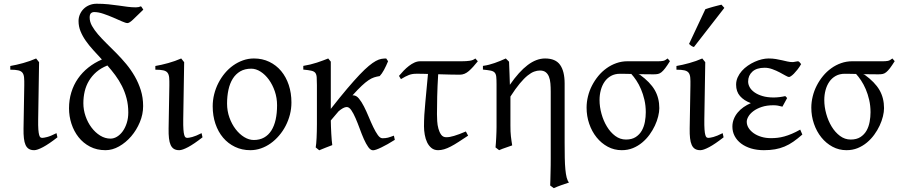

<svg xmlns="http://www.w3.org/2000/svg" viewBox="-20 -777 4736 1012"><path d="M282.7 -53.2Q237.8 -18.1 207 -1.7Q176.3 14.6 160.2 14.6Q143.1 14.6 132.1 7.8Q121.1 1 114.7 -12.9Q108.4 -26.9 106 -48.3Q103.5 -69.8 104 -99.1L107.9 -326.7Q108.4 -352.1 106.9 -368.2Q105.5 -384.3 98.4 -393.6Q91.3 -402.8 76.2 -406.2Q61 -409.7 34.2 -409.7V-429.2Q65.9 -434.6 102.1 -444.6Q138.2 -454.6 170.4 -468.8L186 -449.2L181.2 -147.9Q180.7 -114.3 182.1 -94.7Q183.6 -75.2 186.5 -65.2Q189.5 -55.2 193.6 -52.7Q197.8 -50.3 203.1 -50.3Q210.4 -50.3 228.8 -54.9Q247.1 -59.6 277.8 -75.2Z M656.2 -184.1Q656.2 -223.6 647.2 -258.3Q638.2 -293 622.8 -323.5Q607.4 -354 587.4 -380.9Q567.4 -407.7 545.4 -432.6V-431.6Q511.7 -418 488 -397.5Q464.4 -377 449 -351.3Q433.6 -325.7 426.5 -295.7Q419.4 -265.6 419.4 -232.9Q419.4 -198.2 430.9 -164.8Q442.4 -131.3 462.2 -105Q481.9 -78.6 507.8 -62.5Q533.7 -46.4 562.5 -46.4Q580.1 -46.4 596.9 -56.6Q613.8 -66.9 627 -85.2Q640.1 -103.5 648.2 -128.9Q656.2 -154.3 656.2 -184.1ZM735.4 -726.1Q699.7 -691.4 680.7 -673.3Q661.6 -655.3 651.9 -655.3Q643.1 -655.3 622.8 -664.3Q602.5 -673.3 577.1 -684.3Q551.8 -695.3 525.1 -704.3Q498.5 -713.4 476.6 -713.4Q465.8 -713.4 459.2 -707Q452.6 -700.7 452.6 -684.6Q452.6 -662.6 464.8 -640.6Q477.1 -618.7 496.8 -595.7Q516.6 -572.8 541.7 -548.1Q566.9 -523.4 593.5 -496.6Q620.1 -469.7 645.3 -439.5Q670.4 -409.2 690.2 -374.8Q710 -340.3 722.2 -301.5Q734.4 -262.7 734.4 -217.8Q734.4 -174.3 717 -132.8Q699.7 -91.3 671.4 -58.3Q643.1 -25.4 607.7 -5.4Q572.3 14.6 536.1 14.6Q490.2 14.6 454.3 -4.2Q418.5 -22.9 394 -54Q369.6 -85 356.7 -124.5Q343.8 -164.1 343.8 -206.1Q343.8 -251 356 -290.5Q368.2 -330.1 390.9 -362.8Q413.6 -395.5 445.6 -420.9Q477.5 -446.3 517.1 -463.4Q493.7 -488.8 471.4 -513.2Q449.2 -537.6 432.1 -562Q415 -586.4 404.5 -612.1Q394 -637.7 394 -666Q394 -685.1 401.4 -701.7Q408.7 -718.3 421.4 -730.7Q434.1 -743.2 451.7 -750.2Q469.2 -757.3 489.3 -757.3Q522.5 -757.3 551 -754.4Q579.6 -751.5 604.7 -747.8Q629.9 -744.1 652.3 -741.2Q674.8 -738.3 696.3 -738.3Q711.4 -738.3 722.7 -743.7Q726.1 -741.2 728.3 -737.1Q730.5 -732.9 735.4 -726.1Z M1047.4 -53.2Q1002.4 -18.1 971.7 -1.7Q940.9 14.6 924.8 14.6Q907.7 14.6 896.7 7.8Q885.7 1 879.4 -12.9Q873 -26.9 870.6 -48.3Q868.2 -69.8 868.7 -99.1L872.6 -326.7Q873 -352.1 871.6 -368.2Q870.1 -384.3 863 -393.6Q856 -402.8 840.8 -406.2Q825.7 -409.7 798.8 -409.7V-429.2Q830.6 -434.6 866.7 -444.6Q902.8 -454.6 935.1 -468.8L950.7 -449.2L945.8 -147.9Q945.3 -114.3 946.8 -94.7Q948.2 -75.2 951.2 -65.2Q954.1 -55.2 958.3 -52.7Q962.4 -50.3 967.8 -50.3Q975.1 -50.3 993.4 -54.9Q1011.7 -59.6 1042.5 -75.2Z M1440.4 -222.2Q1440.4 -260.7 1428.5 -295.7Q1416.5 -330.6 1397.2 -357.2Q1377.9 -383.8 1353.5 -399.4Q1329.1 -415 1304.2 -415Q1270.5 -415 1246.3 -400.9Q1222.2 -386.7 1206.8 -362.1Q1191.4 -337.4 1184.1 -303.7Q1176.8 -270 1176.8 -231Q1176.8 -192.4 1189.2 -157.5Q1201.7 -122.6 1221.9 -96.2Q1242.2 -69.8 1267.3 -54.4Q1292.5 -39.1 1317.9 -39.1Q1348.6 -39.1 1371.8 -52Q1395 -64.9 1410.2 -88.9Q1425.3 -112.8 1432.9 -146.5Q1440.4 -180.2 1440.4 -222.2ZM1516.1 -236.8Q1516.1 -204.1 1508.1 -172.9Q1500 -141.6 1485.6 -113.8Q1471.2 -85.9 1450.9 -62.3Q1430.7 -38.6 1406.7 -21.5Q1382.8 -4.4 1355.5 5.1Q1328.1 14.6 1299.3 14.6Q1255.4 14.6 1218.8 -2.9Q1182.1 -20.5 1156 -51.3Q1129.9 -82 1115.5 -124.5Q1101.1 -167 1101.1 -216.8Q1101.1 -249 1108.9 -280.3Q1116.7 -311.5 1131.1 -339.6Q1145.5 -367.7 1165.3 -391.4Q1185.1 -415 1209.2 -432.1Q1233.4 -449.2 1261 -459Q1288.6 -468.8 1318.4 -468.8Q1362.8 -468.8 1399.4 -451.2Q1436 -433.6 1461.9 -402.6Q1487.8 -371.6 1502 -329.1Q1516.1 -286.6 1516.1 -236.8Z M2061 -40Q2041 -27.3 2023.2 -17.3Q2005.4 -7.3 1990.2 0Q1975.1 7.3 1963.9 11.2Q1952.6 15.1 1946.3 15.1Q1933.1 15.1 1921.1 -1.7Q1909.2 -18.6 1897.9 -43.9Q1886.7 -69.3 1876 -98.9Q1865.2 -128.4 1854.2 -153.8Q1843.3 -179.2 1831.8 -196Q1820.3 -212.9 1807.6 -212.9Q1798.8 -212.9 1787.6 -206.8Q1776.4 -200.7 1764.6 -190.4L1723.6 -142.1Q1723.6 -127.9 1724.4 -109.6Q1725.1 -91.3 1726.1 -72.8Q1727.1 -54.2 1728.5 -38.1Q1730 -22 1731.4 -12.2Q1725.1 -9.8 1716.3 -6.3Q1707.5 -2.9 1698 0.7Q1688.5 4.4 1679.2 8.3Q1669.9 12.2 1662.6 15.1L1644 0Q1645.5 -7.8 1646.7 -20.8Q1647.9 -33.7 1648.7 -49.8Q1649.4 -65.9 1649.9 -84.7Q1650.4 -103.5 1650.4 -123V-328.6Q1650.4 -355.5 1649.2 -370.6Q1647.9 -385.7 1641.4 -393.6Q1634.8 -401.4 1620.1 -404.5Q1605.5 -407.7 1578.6 -410.2V-429.7Q1596.7 -432.6 1615 -437Q1633.3 -441.4 1650.4 -447Q1667.5 -452.6 1682.6 -458.3Q1697.8 -463.9 1710 -468.8L1723.6 -452.1V-203.1Q1772.5 -265.6 1809.8 -309.6Q1847.2 -353.5 1875.2 -383.1Q1903.3 -412.6 1924.1 -429.7Q1944.8 -446.8 1960.9 -455.6Q1977.1 -464.4 1990 -466.6Q2002.9 -468.8 2015.6 -468.8Q2019 -464.4 2021 -460.9L2024.4 -455.6Q2024.9 -454.6 2025.4 -454.1Q2015.6 -430.2 2004.2 -408.9Q1992.7 -387.7 1981.4 -376Q1965.3 -373.5 1951.7 -369.1Q1938 -364.7 1922.1 -354Q1906.2 -343.3 1886.2 -324.5Q1866.2 -305.7 1837.9 -274.4H1842.3Q1857.9 -274.4 1871.8 -257.6Q1885.7 -240.7 1898.4 -215.8Q1911.1 -190.9 1923.3 -161.4Q1935.5 -131.8 1947.5 -106.9Q1959.5 -82 1971.4 -65.2Q1983.4 -48.3 1996.1 -48.3Q2004.4 -48.3 2011.2 -49.1Q2018.1 -49.8 2024.9 -51.5Q2031.7 -53.2 2039.1 -55.9Q2046.4 -58.6 2056.2 -62Z M2447.3 -62Q2419.4 -43.5 2397.2 -29.1Q2375 -14.6 2356.2 -4.9Q2337.4 4.9 2321 9.8Q2304.7 14.6 2289.1 14.6Q2268.6 14.6 2254.4 3.2Q2240.2 -8.3 2231.4 -26.4Q2222.7 -44.4 2218.8 -66.9Q2214.8 -89.4 2214.8 -111.3Q2214.8 -168 2221.9 -238Q2229 -308.1 2235.8 -387.2Q2223.1 -387.7 2212.2 -387.9Q2201.2 -388.2 2192.4 -388.2H2172.4Q2152.3 -388.2 2135 -381.6Q2117.7 -375 2093.3 -359.9L2083 -377Q2094.7 -391.1 2107.9 -404.8Q2121.1 -418.5 2135.3 -429.4Q2149.4 -440.4 2164.6 -447.3Q2179.7 -454.1 2195.3 -454.1H2414.1Q2438.5 -454.1 2456.3 -456.8Q2474.1 -459.5 2485.4 -468.8L2498.5 -454.1Q2473.6 -422.4 2451.4 -402.8Q2429.2 -383.3 2403.8 -383.3Q2382.8 -383.3 2352.3 -384Q2321.8 -384.8 2289.6 -385.7Q2285.6 -321.3 2284.4 -269Q2283.2 -216.8 2283.2 -175.3Q2283.2 -159.7 2284.4 -138.7Q2285.6 -117.7 2290.8 -98.9Q2295.9 -80.1 2305.4 -66.9Q2314.9 -53.7 2332 -53.7Q2341.3 -53.7 2351.3 -55.4Q2361.3 -57.1 2373.5 -60.8Q2385.7 -64.5 2400.9 -70.1Q2416 -75.7 2435.5 -84Z M2853 -468.8Q2908.2 -468.8 2932.1 -435.1Q2956.1 -401.4 2956.1 -336.9V-23.9Q2956.1 21 2956.8 55.7Q2957.5 90.3 2960 116Q2962.4 141.6 2966.8 158.7Q2971.2 175.8 2979 185.1Q2958 191.9 2937 199.5Q2916 207 2898.9 214.8L2879.9 200.7Q2880.4 190.9 2880.9 173.1Q2881.3 155.3 2881.8 134.8Q2882.3 114.3 2882.6 94Q2882.8 73.7 2882.8 59.6V-293Q2882.8 -316.9 2881.1 -337.4Q2879.4 -357.9 2873.3 -373Q2867.2 -388.2 2856 -396.7Q2844.7 -405.3 2825.7 -405.3Q2811.5 -405.3 2795.7 -399.7Q2779.8 -394 2761 -378.9Q2742.2 -363.8 2719.7 -336.9Q2697.3 -310.1 2670.4 -268.1V-115.2Q2670.4 -98.1 2670.9 -84.5Q2671.4 -70.8 2672.9 -58.6Q2674.3 -46.4 2676 -34.7Q2677.7 -22.9 2679.7 -10.7Q2663.1 -4.4 2645.8 1.2Q2628.4 6.8 2610.8 14.6L2591.8 0Q2592.8 -9.8 2593.8 -23.7Q2594.7 -37.6 2595.5 -52.5Q2596.2 -67.4 2596.7 -81.8Q2597.2 -96.2 2597.2 -107.4V-332.5Q2597.2 -357.9 2595.7 -372.3Q2594.2 -386.7 2587.4 -394.3Q2580.6 -401.9 2566.2 -404.8Q2551.8 -407.7 2525.4 -410.2V-429.7Q2543 -432.1 2557.9 -436Q2572.8 -439.9 2586.9 -444.8Q2601.1 -449.7 2615.5 -455.6Q2629.9 -461.4 2646 -468.8L2663.1 -451.7Q2664.6 -417.5 2665.5 -390.6L2667.5 -330.1Q2715.3 -399.4 2761.2 -434.1Q2807.1 -468.8 2853 -468.8Z M3383.8 -185.5Q3383.8 -219.7 3376.7 -250.5Q3369.6 -281.2 3358.6 -306.9Q3347.7 -332.5 3334 -353Q3320.3 -373.5 3307.6 -387.2Q3288.1 -387.7 3272.5 -387.9Q3256.8 -388.2 3248.5 -388.2Q3220.7 -388.2 3200.2 -376.7Q3179.7 -365.2 3166.5 -345.9Q3153.3 -326.7 3146.7 -301.8Q3140.1 -276.9 3140.1 -250Q3140.1 -213.9 3150.4 -177Q3160.6 -140.1 3179 -109.9Q3197.3 -79.6 3222.9 -60.5Q3248.5 -41.5 3279.3 -41.5Q3310.5 -41.5 3330.8 -54.7Q3351.1 -67.9 3362.8 -88.6Q3374.5 -109.4 3379.2 -135Q3383.8 -160.6 3383.8 -185.5ZM3511.2 -454.6Q3496.6 -431.2 3486.1 -417.5Q3475.6 -403.8 3466.6 -396.5Q3457.5 -389.2 3448.2 -387.2Q3439 -385.3 3426.3 -385.3Q3410.6 -385.3 3389.4 -385.5Q3368.2 -385.7 3345.2 -386.2L3352.5 -383.3Q3406.7 -344.2 3430.9 -302.5Q3455.1 -260.7 3455.1 -207Q3455.1 -187.5 3449.2 -163.6Q3443.4 -139.6 3431.9 -115Q3420.4 -90.3 3403.6 -67.1Q3386.7 -43.9 3364.7 -25.6Q3342.8 -7.3 3315.9 3.7Q3289.1 14.6 3257.3 14.6Q3217.3 14.6 3183.3 -3.7Q3149.4 -22 3124.5 -53Q3099.6 -84 3085.7 -124.5Q3071.8 -165 3071.8 -209.5Q3071.8 -239.3 3079.1 -269Q3086.4 -298.8 3100.3 -325.9Q3114.3 -353 3133.5 -376.5Q3152.8 -399.9 3177 -417.2Q3201.2 -434.6 3229 -444.3Q3256.8 -454.1 3287.6 -454.1H3437Q3451.7 -454.1 3460.4 -454.3Q3469.2 -454.6 3475.3 -456.1Q3481.4 -457.5 3486.6 -460.4Q3491.7 -463.4 3499 -468.8Z M3793.9 -53.2Q3749 -18.1 3718.3 -1.7Q3687.5 14.6 3671.4 14.6Q3654.3 14.6 3643.3 7.8Q3632.3 1 3626 -12.9Q3619.6 -26.9 3617.2 -48.3Q3614.7 -69.8 3615.2 -99.1L3619.1 -326.7Q3619.6 -352.1 3618.2 -368.2Q3616.7 -384.3 3609.6 -393.6Q3602.5 -402.8 3587.4 -406.2Q3572.3 -409.7 3545.4 -409.7V-429.2Q3577.1 -434.6 3613.3 -444.6Q3649.4 -454.6 3681.6 -468.8L3697.3 -449.2L3692.4 -147.9Q3691.9 -114.3 3693.4 -94.7Q3694.8 -75.2 3697.8 -65.2Q3700.7 -55.2 3704.8 -52.7Q3709 -50.3 3714.4 -50.3Q3721.7 -50.3 3740 -54.9Q3758.3 -59.6 3789.1 -75.2ZM3637.7 -529.3Q3633.8 -530.3 3630.9 -531.5Q3627.9 -532.7 3625 -534.7Q3622.1 -536.6 3619.1 -539.1Q3616.2 -541.5 3611.8 -545.4L3697.8 -728.5Q3705.6 -731.4 3716.3 -734.6Q3727.1 -737.8 3738.8 -741.2Q3750.5 -744.6 3762 -747.3Q3773.4 -750 3782.7 -752.4L3797.9 -735.4Z M4202.6 -439Q4193.4 -422.9 4183.3 -410.2Q4173.3 -397.5 4164.6 -388.7Q4155.8 -379.9 4148.9 -375.5Q4142.1 -371.1 4138.7 -371.1Q4133.3 -371.1 4120.1 -378.7Q4106.9 -386.2 4089.4 -395.5Q4071.8 -404.8 4051 -412.4Q4030.3 -419.9 4010.7 -419.9Q3967.8 -419.9 3945.6 -399.4Q3923.3 -378.9 3923.3 -347.2Q3923.3 -332 3931.6 -317.1Q3939.9 -302.2 3956.8 -290.3Q3973.6 -278.3 3998.8 -270.8Q4023.9 -263.2 4058.1 -263.2Q4071.3 -263.2 4087.9 -265.1Q4104.5 -267.1 4119.1 -270.5L4128.9 -260.3L4104 -214.8Q4089.8 -218.8 4079.1 -220.5Q4068.4 -222.2 4056.6 -222.2Q4021.5 -222.2 3995.1 -213.4Q3968.8 -204.6 3951.2 -191.4Q3933.6 -178.2 3924.8 -163.1Q3916 -147.9 3916 -135.3Q3916 -118.2 3925.5 -102.8Q3935.1 -87.4 3952.1 -75.2Q3969.2 -63 3992.7 -55.9Q4016.1 -48.8 4043.9 -48.8Q4061 -48.8 4078.4 -50.8Q4095.7 -52.7 4114.3 -57.9Q4132.8 -63 4153.6 -71.8Q4174.3 -80.6 4197.8 -93.8L4209 -67.9Q4184.1 -45.9 4161.6 -30.3Q4139.2 -14.6 4115.2 -4.6Q4091.3 5.4 4064.9 10Q4038.6 14.6 4006.3 14.6Q3969.2 14.6 3938.7 5.4Q3908.2 -3.9 3886.2 -20.5Q3864.3 -37.1 3852.3 -59.8Q3840.3 -82.5 3840.3 -109.4Q3840.3 -130.4 3847.7 -149.2Q3855 -168 3868.2 -183.8Q3881.3 -199.7 3899.2 -212.2Q3917 -224.6 3937.5 -233.4Q3900.9 -247.1 3880.4 -270.8Q3859.9 -294.4 3859.9 -330.6Q3859.9 -351.1 3868.2 -369.4Q3876.5 -387.7 3890.1 -403.1Q3903.8 -418.5 3921.4 -430.7Q3939 -442.9 3958 -451.4Q3977.1 -460 3995.8 -464.4Q4014.6 -468.8 4030.8 -468.8Q4052.2 -468.8 4069.8 -465.8Q4087.4 -462.9 4102.8 -459.2Q4118.2 -455.6 4131.6 -452.6Q4145 -449.7 4158.7 -449.7Q4160.2 -449.7 4164.1 -450.4Q4168 -451.2 4172.6 -451.9Q4177.2 -452.6 4181.4 -453.4Q4185.5 -454.1 4187 -454.1Q4192.4 -451.7 4195.6 -447.8Q4198.7 -443.8 4202.6 -439Z M4568.4 -185.5Q4568.4 -219.7 4561.3 -250.5Q4554.2 -281.2 4543.2 -306.9Q4532.2 -332.5 4518.6 -353Q4504.9 -373.5 4492.2 -387.2Q4472.7 -387.7 4457 -387.9Q4441.4 -388.2 4433.1 -388.2Q4405.3 -388.2 4384.8 -376.7Q4364.3 -365.2 4351.1 -345.9Q4337.9 -326.7 4331.3 -301.8Q4324.7 -276.9 4324.7 -250Q4324.7 -213.9 4335 -177Q4345.2 -140.1 4363.5 -109.9Q4381.8 -79.6 4407.5 -60.5Q4433.1 -41.5 4463.9 -41.5Q4495.1 -41.5 4515.4 -54.7Q4535.6 -67.9 4547.4 -88.6Q4559.1 -109.4 4563.7 -135Q4568.4 -160.6 4568.4 -185.5ZM4695.8 -454.6Q4681.2 -431.2 4670.7 -417.5Q4660.2 -403.8 4651.1 -396.5Q4642.1 -389.2 4632.8 -387.2Q4623.5 -385.3 4610.8 -385.3Q4595.2 -385.3 4574 -385.5Q4552.7 -385.7 4529.8 -386.2L4537.1 -383.3Q4591.3 -344.2 4615.5 -302.5Q4639.6 -260.7 4639.6 -207Q4639.6 -187.5 4633.8 -163.6Q4627.9 -139.6 4616.5 -115Q4605 -90.3 4588.1 -67.1Q4571.3 -43.9 4549.3 -25.6Q4527.3 -7.3 4500.5 3.7Q4473.6 14.6 4441.9 14.6Q4401.9 14.6 4367.9 -3.7Q4334 -22 4309.1 -53Q4284.2 -84 4270.3 -124.5Q4256.3 -165 4256.3 -209.5Q4256.3 -239.3 4263.7 -269Q4271 -298.8 4284.9 -325.9Q4298.8 -353 4318.1 -376.5Q4337.4 -399.9 4361.6 -417.2Q4385.7 -434.6 4413.6 -444.3Q4441.4 -454.1 4472.2 -454.1H4621.6Q4636.2 -454.1 4645 -454.3Q4653.8 -454.6 4659.9 -456.1Q4666 -457.5 4671.1 -460.4Q4676.3 -463.4 4683.6 -468.8Z"/></svg>

Font: Noto Serif Devanagari
Style: Bold
Weight: 700
Designer: Monotype Design Team
Foundry: Monotype Imaging Inc.
Version: Version 1.01